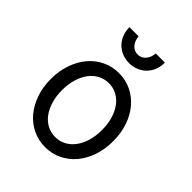

<svg xmlns="http://www.w3.org/2000/svg" viewBox="-214 -890 1027 1027"><g transform="rotate(45 300.0 -376.5)"><path d="M300.1 10Q351.2 10 394.5 -11Q437.8 -32 469.2 -69.2Q500.6 -106.4 518.2 -157.8Q535.8 -209.1 535.8 -270Q535.8 -330.9 518.2 -382.2Q500.6 -433.6 469.2 -470.8Q437.8 -508 394.5 -529Q351.1 -550 300.2 -550Q249.2 -550 205.8 -528.9Q162.3 -507.9 131.2 -470.7Q100 -433.6 82.1 -382.2Q64.2 -330.9 64.2 -270Q64.2 -209.1 82.1 -157.8Q100 -106.4 131.1 -69.3Q162.3 -32.1 205.7 -11.1Q249.1 10 300.1 10ZM299.8 -66.4Q267 -66.4 239 -81.3Q211 -96.1 191 -123.2Q171 -150.2 159.9 -187.6Q148.8 -225 148.8 -270Q148.8 -315 159.9 -352.4Q171 -389.8 191 -416.8Q211 -443.9 239 -458.7Q267 -473.6 299.8 -473.6Q333.6 -473.6 361.4 -458.7Q389.2 -443.8 409.1 -416.8Q429.1 -389.8 440.1 -352.4Q451.2 -315 451.2 -270Q451.2 -225 440.1 -187.6Q429.1 -150.2 409.1 -123.2Q389.2 -96.2 361.4 -81.3Q333.6 -66.4 299.8 -66.4ZM235 -763H165.8Q165.8 -733.2 175.6 -708Q185.4 -682.8 203.5 -664.5Q221.6 -646.2 246.1 -635.9Q270.6 -625.6 300 -625.6Q329.4 -625.6 353.9 -635.9Q378.4 -646.2 396.5 -664.5Q414.6 -682.8 424.4 -708.1Q434.2 -733.3 434.2 -763H365Q362 -730 344.2 -710.2Q326.4 -690.4 300 -690.4Q273.6 -690.4 255.8 -710.2Q238 -730 235 -763Z"/></g></svg>

Font: CommitMonoV142 ExtLt
Style: Regular
Weight: 200
Monospace: yes
Designer: Eigil Nikolajsen
Foundry: Eigil Nikolajsen
Version: Version 1.142